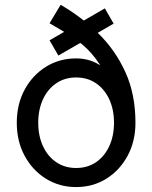

<svg xmlns="http://www.w3.org/2000/svg" viewBox="-20 -757 624 787"><path d="M384.3 -624.5 219.2 -529.3 183.1 -591.8 348.1 -687 409.7 -722.7 445.8 -660.2ZM183.1 -661.6 228.5 -737.3Q313 -688.5 382.6 -620.6Q452.1 -552.7 493.7 -461.9Q535.2 -371.1 535.2 -253.9H447.3Q447.3 -335.9 430.4 -395.5Q413.6 -455.1 385.5 -497.6Q357.4 -540 322.8 -569.8Q288.1 -599.6 251.7 -621.3Q215.3 -643.1 183.1 -661.6ZM136.7 -253.9Q136.7 -200.2 156 -158.2Q175.3 -116.2 210.4 -92.3Q245.6 -68.4 292 -68.4Q338.9 -68.4 373.8 -92.3Q408.7 -116.2 428 -158.2Q447.3 -200.2 447.3 -253.9Q447.3 -307.6 428 -349.6Q408.7 -391.6 373.8 -415.5Q338.9 -439.5 292 -439.5Q245.6 -439.5 210.4 -415.5Q175.3 -391.6 156 -349.6Q136.7 -307.6 136.7 -253.9ZM48.8 -253.9Q48.8 -330.1 81.1 -389.6Q113.3 -449.2 168.5 -483.4Q223.6 -517.6 292 -517.6Q353 -517.6 398.7 -483.4Q444.3 -449.2 469.5 -389.6Q494.6 -330.1 494.6 -253.9Q499.5 -253.9 509 -253.9Q518.6 -253.9 526.9 -253.9Q535.2 -253.9 535.2 -253.9Q535.2 -177.7 502.9 -118.2Q470.7 -58.6 415.8 -24.4Q360.8 9.8 292 9.8Q223.6 9.8 168.5 -24.4Q113.3 -58.6 81.1 -118.2Q48.8 -177.7 48.8 -253.9Z"/></svg>

Font: Giphurs
Style: Regular
Weight: 400
Version: Version 2.010